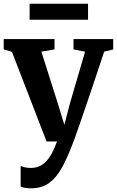

<svg xmlns="http://www.w3.org/2000/svg" viewBox="-20 -764 632 1037"><path d="M147.5 253Q129.5 253 115 250.5Q100.5 248 91.5 243.5V131.5Q98 136 113.5 139.5Q129 143 145.5 143Q170 143 190 135Q210 127 227 110Q244 93 259 65.8Q274 38.5 288 0H231.5L44.5 -484L0 -497V-553H274.5V-497L203.5 -485L292 -206L327.5 -90L358 -206.5L439.5 -485L377 -497V-553H591.5V-497L542.5 -485Q519.5 -415 496.5 -346.2Q473.5 -277.5 452.5 -215.8Q431.5 -154 414.5 -105Q397.5 -56 386.5 -24.8Q375.5 6.5 372 13.5Q343 90.5 313 144Q283 197.5 244 225.2Q205 253 147.5 253ZM455.5 -744V-657.5H140V-744Z"/></svg>

Font: Merriweather 24pt
Style: Bold
Weight: 700
Designer: Eben Sorkin
Foundry: Eben Sorkin
Version: Version 2.100